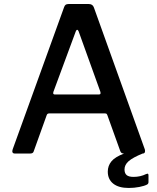

<svg xmlns="http://www.w3.org/2000/svg" viewBox="-20 -762 781 953"><path d="M712 100Q717 100 717 109V142Q717 150 710 154Q697 161 671.5 166Q646 171 619 171Q569 171 542 149.5Q515 128 515 90Q515 61 533 39Q551 17 596 0H594Q581 0 577 -12L513 -190Q511 -195 509 -197Q507 -199 501 -199H224Q215 -199 212 -191L147 -10Q144 0 130 0H53Q41 0 41 -12L43 -21L298 -726Q301 -735 306 -738.5Q311 -742 320 -742H421Q440 -742 446 -725L699 -20Q700 -18 700 -13Q700 0 689 0H688Q639 20 618.5 38Q598 56 598 79Q598 98 608.5 107Q619 116 643 116Q677 116 705 102Q711 100 712 100ZM478 -307 370 -607Q367 -614 363 -614Q359 -614 356 -606L245 -306L244 -300Q244 -293 253 -293H470Q477 -293 478.5 -296.5Q480 -300 478 -307Z"/></svg>

Font: Libre Franklin Medium
Style: Regular
Weight: 500
Designer: Pablo Impallari, Rodrigo Fuenzalida
Foundry: Impallari Type
Version: Version 1.002; ttfautohint (v1.5)